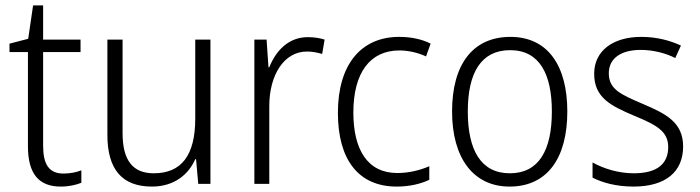

<svg xmlns="http://www.w3.org/2000/svg" viewBox="-20 -771 2580 708"><path d="M214 -131C160 -131 139 -166 139 -234V-579H277V-625H139V-751H102L84 -628L15 -610V-579H83V-232C83 -129 124 -83 204 -83C234 -83 260 -89 280 -97V-143C263 -136 239 -131 214 -131Z M756 -625H700V-334C700 -198 649 -132 547 -132C471 -132 432 -178 432 -280V-625H376V-273C376 -147 430 -83 540 -83C622 -83 675 -127 700 -184H703L711 -93H756Z M1115 -634C1043 -634 997 -583 973 -523H970L963 -625H918V-93H973V-380C973 -494 1027 -581 1112 -581C1132 -581 1151 -577 1168 -572L1177 -625C1158 -631 1137 -634 1115 -634Z M1443 -83C1490 -83 1532 -93 1563 -108V-158C1528 -143 1488 -133 1445 -133C1334 -133 1283 -221 1283 -356C1283 -502 1344 -585 1453 -585C1485 -585 1521 -577 1551 -563L1568 -610C1537 -626 1497 -635 1452 -635C1313 -635 1226 -535 1226 -355C1226 -182 1302 -83 1443 -83Z M2072 -360C2072 -529 2000 -635 1862 -635C1724 -635 1647 -534 1647 -360C1647 -189 1725 -83 1859 -83C1999 -83 2072 -189 2072 -360ZM1705 -360C1705 -504 1755 -586 1861 -586C1970 -586 2015 -497 2015 -360C2015 -217 1967 -132 1860 -132C1753 -132 1705 -218 1705 -360Z M2499 -231C2499 -321 2434 -352 2350 -388C2268 -423 2225 -442 2225 -501C2225 -556 2270 -587 2343 -587C2388 -587 2435 -575 2470 -557L2491 -603C2450 -622 2401 -635 2345 -635C2238 -635 2171 -582 2171 -499C2171 -411 2232 -381 2319 -344C2402 -310 2444 -286 2444 -229C2444 -168 2405 -132 2317 -132C2261 -132 2206 -149 2165 -172V-116C2200 -98 2251 -83 2316 -83C2434 -83 2499 -137 2499 -231Z"/></svg>

Font: Noto Sans Kannada UI SemiCondensed Light
Style: Regular
Weight: 300
Width: 4
Designer: Jelle Bosma - Monotype Design Team
Foundry: Monotype Imaging Inc.
Version: Version 2.005